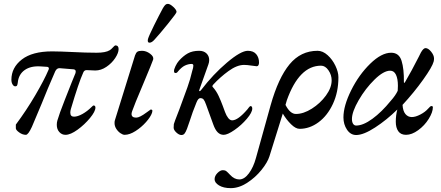

<svg xmlns="http://www.w3.org/2000/svg" viewBox="-20 -684 2284 994"><path d="M62 -21V-39Q117 -113 163 -191.5Q209 -270 231 -322Q233 -326 233 -329Q233 -337 224 -338L193 -340Q140 -344 108 -321.5Q76 -299 72 -256Q71 -247 68.5 -242Q66 -237 59 -237Q51 -237 45 -247Q39 -257 39 -271Q39 -334 93 -376Q147 -418 250 -418Q287 -418 371 -414Q392 -413 420 -412Q448 -411 480 -411Q527 -411 548 -424Q555 -428 564.5 -438.5Q574 -449 577 -449Q594 -449 594 -430Q594 -410 576.5 -383.5Q559 -357 531 -338Q503 -319 473 -319Q460 -319 452 -320L428 -321Q415 -321 410 -306Q388 -258 347 -120Q344 -110 344 -101Q344 -80 363 -80Q382 -80 407 -94Q432 -108 454 -130Q462 -138 464 -138Q474 -138 474 -127Q474 -107 446 -73Q418 -39 381.5 -12.5Q345 14 319 14Q300 14 287 -0.5Q274 -15 274 -38Q274 -50 277 -60Q286 -92 315.5 -167Q345 -242 351 -257L371 -306Q372 -309 372 -314Q372 -323 362 -325L289 -331H287Q274 -331 266 -315Q224 -219 196 -148Q153 -44 145 -27Q126 14 114 14Q96 14 78.5 1Q61 -12 62 -21Z M573 -47Q573 -57 575 -62L679 -397Q684 -411 691 -416Q698 -421 715 -421Q737 -421 757 -406Q777 -391 773 -376Q767 -358 725 -258Q672 -133 664 -108Q661 -99 661 -94Q661 -75 685 -75Q703 -75 739 -102Q748 -108 753 -112Q758 -116 760 -117Q769 -117 769 -110Q769 -108 767 -100Q760 -79 736 -52Q712 -25 681.5 -5.5Q651 14 625 14Q616 14 603.5 5.5Q591 -3 582 -17Q573 -31 573 -47ZM745 -474Q745 -480 746 -482Q751 -499 777.5 -552.5Q804 -606 823 -641Q830 -653 835.5 -658.5Q841 -664 849 -664Q860 -664 877 -648.5Q894 -633 894 -622Q894 -616 849.5 -561Q805 -506 780 -479Q766 -463 754 -463Q745 -463 745 -474Z M879 -23Q879 -37 880 -41.5Q881 -46 887 -62Q901 -100 909 -119Q936 -192 950.5 -232.5Q965 -273 975 -316Q981 -334 981 -344Q981 -353 972 -353Q955 -353 937 -344.5Q919 -336 898 -310Q895 -306 889 -306Q881 -306 881 -315Q880 -324 888.5 -341.5Q897 -359 906 -369Q928 -394 952 -407.5Q976 -421 1011 -421Q1035 -421 1049 -407.5Q1063 -394 1063 -373Q1063 -362 1059 -351L1013 -222Q1011 -216 1011 -215Q1011 -212 1013 -212Q1017 -212 1022 -219Q1083 -299 1155 -360Q1227 -421 1263 -421Q1292 -421 1306.5 -403.5Q1321 -386 1321 -360Q1321 -352 1318 -346.5Q1315 -341 1309 -341Q1303 -341 1277 -345Q1270 -346 1261.5 -347Q1253 -348 1244 -348Q1207 -348 1163.5 -316.5Q1120 -285 1084 -246Q1080 -241 1079.5 -238.5Q1079 -236 1082 -233Q1100 -213 1112 -187Q1124 -161 1133 -136.5Q1142 -112 1145 -104Q1152 -85 1161.5 -73Q1171 -61 1182 -61Q1212 -61 1261 -118Q1264 -122 1269 -128.5Q1274 -135 1278 -135Q1281 -135 1283.5 -131.5Q1286 -128 1286 -122Q1286 -102 1258 -69Q1230 -36 1194 -11Q1158 14 1138 14Q1120 14 1107 1Q1094 -12 1084 -40L1047 -142Q1040 -162 1034 -169Q1028 -176 1017 -176Q1006 -176 997 -153Q976 -102 963 -60L948 -17Q941 1 935 8Q929 15 919 15Q907 15 893 2Q879 -11 879 -23Z M1732 -284Q1732 -207 1703.5 -146Q1675 -85 1629 -51Q1583 -17 1531 -17Q1511 -17 1487 -40.5Q1463 -64 1444 -96L1375 125Q1365 157 1333.5 196Q1302 235 1259.5 262.5Q1217 290 1175 290Q1137 290 1114 276Q1091 262 1091 244Q1091 227 1105.5 212Q1120 197 1134 197Q1145 197 1152 202.5Q1159 208 1171 221Q1193 245 1219 245Q1245 245 1268.5 213.5Q1292 182 1305 134L1381 -139Q1421 -281 1479 -351Q1537 -421 1624 -421Q1651 -421 1676 -398.5Q1701 -376 1716.5 -343.5Q1732 -311 1732 -284ZM1697 -268Q1697 -296 1680.5 -320Q1664 -344 1642 -344Q1529 -344 1465 -165L1458 -141Q1482 -94 1512 -94Q1551 -94 1594.5 -121.5Q1638 -149 1667.5 -189.5Q1697 -230 1697 -268Z M1758 -76Q1758 -136 1798 -216.5Q1838 -297 1896.5 -354Q1955 -411 2005 -411Q2046 -411 2059 -369Q2072 -327 2071 -259Q2071 -255 2073 -255Q2075 -255 2077 -259Q2111 -317 2148 -390L2159 -412Q2172 -435 2183 -435Q2197 -435 2212 -416.5Q2227 -398 2227 -381Q2227 -373 2225 -365Q2218 -338 2171 -272Q2124 -206 2064 -141Q2066 -109 2079 -93.5Q2092 -78 2112 -78Q2131 -78 2156 -91Q2181 -104 2196 -121Q2208 -135 2213 -135Q2221 -135 2221 -129Q2221 -103 2199.5 -68.5Q2178 -34 2145 -10Q2112 14 2082 14Q2055 14 2042 -4.5Q2029 -23 2029 -54Q2029 -87 2037 -117Q1982 -63 1922 -24Q1862 15 1824 15Q1795 15 1776.5 -12.5Q1758 -40 1758 -76ZM2003 -162Q2028 -190 2039 -214Q2040 -223 2040 -240Q2040 -276 2030 -297Q2020 -318 2000 -318Q1966 -318 1919 -272Q1872 -226 1837 -165.5Q1802 -105 1802 -68Q1802 -52 1808 -43Q1814 -34 1824 -34Q1860 -34 1908 -69Q1956 -104 2003 -162Z"/></svg>

Font: EB Garamond Medium
Style: Italic
Weight: 500
Italic angle: -17.2°
Designer: Georg Duffner and Octavio Pardo
Foundry: Georg Duffner
Version: Version 1.000